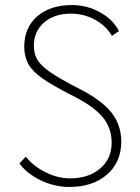

<svg xmlns="http://www.w3.org/2000/svg" viewBox="-20 -730 556 760"><path d="M57 -83 82 -110Q112 -72 160.5 -48Q209 -24 257 -24Q331 -24 376.5 -63Q422 -102 422 -165Q422 -224 385.5 -267.5Q349 -311 262 -354Q187 -392 147.5 -420Q108 -448 92 -477Q76 -506 76 -545Q76 -621 127.5 -665.5Q179 -710 265 -710Q324 -710 375.5 -681.5Q427 -653 451 -607L423 -588Q400 -628 356 -652Q312 -676 261 -676Q195 -676 154.5 -641Q114 -606 114 -549Q114 -516 129 -492Q144 -468 181.5 -442.5Q219 -417 295 -378Q383 -333 421.5 -284Q460 -235 460 -170Q460 -88 403.5 -39Q347 10 254 10Q196 10 141.5 -16Q87 -42 57 -83Z"/></svg>

Font: Sarabun Thin
Style: Regular
Weight: 250
Designer: Suppakit Chalermlarp | Katatrad Co.,Ltd.
Foundry: Cadson Demak Co.,Ltd.
Version: Version 1.000; ttfautohint (v1.6)